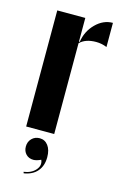

<svg xmlns="http://www.w3.org/2000/svg" viewBox="-110 -553 494 791"><g transform="rotate(15 137.5 -158.0)"><path d="M35.2 -495.1H154.8V-394H158.2Q165 -440.4 197.3 -472.7Q229.5 -504.9 270 -504.9V-401.9Q247.6 -411.1 224.1 -411.1Q178.7 -411.1 154.8 -387.2V0H35.2ZM130.9 116.2Q112.3 125 99.1 125Q79.6 125 67.4 112.3Q55.2 99.6 55.2 80.1Q55.2 59.1 68.6 45.7Q82 32.2 102.1 32.2Q124.5 32.2 138.2 50.5Q151.9 68.8 151.9 100.1Q151.9 136.7 132.1 159.9Q112.3 183.1 75.2 189L73.2 183.1Q105.5 178.7 123 158.7Q140.6 138.7 130.9 116.2Z"/></g></svg>

Font: Moniqa Black Display
Style: Regular
Weight: 900
Designer: Rajesh Rajput
Foundry: Rajesh Rajput
Version: Version 1.000